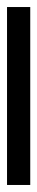

<svg xmlns="http://www.w3.org/2000/svg" viewBox="197 -1066 106 546"><g transform="rotate(90 250.0 -793.0)"><path d="M503 -760H-3V-826H503Z"/></g></svg>

Font: Noto Sans Tifinagh Tawellemmet
Style: Regular
Weight: 400
Designer: JamraPatel
Foundry: JamraPatel LLC
Version: Version 2.006; ttfautohint (v1.8.4.7-5d5b)